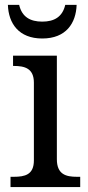

<svg xmlns="http://www.w3.org/2000/svg" viewBox="-20 -763 360 783"><path d="M36.1 -42H22.9V0H307.1V-42H293.9C249.5 -42 211.9 -51.3 211.9 -113.8V-536.1H33.2V-494.1H36.1C80.6 -494.1 118.2 -484.4 118.2 -425.8V-108.9C118.2 -50.3 81.5 -42 36.1 -42ZM12.2 -743.2C14.6 -668 56.2 -606 152.3 -606C249.5 -606 290 -668.5 292.5 -743.2H246.1C234.9 -694.3 201.2 -674.8 152.3 -674.8C103 -674.8 69.3 -694.3 58.1 -743.2Z"/></svg>

Font: The Erased English
Style: Regular
Weight: 400
Designer: Monotype Design team + ligartures altered by 180 Amsterdam
Foundry: Monotype Imaging Inc.
Version: Version 1.030;Glyphs 3.1.2 (3151)